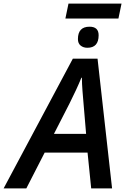

<svg xmlns="http://www.w3.org/2000/svg" viewBox="-78 -1037 691 1057"><path d="M-58 0H67L168 -197H404L424 0H539L459 -714H323ZM219 -300 305 -468Q324 -506 340.5 -541.5Q357 -577 370 -609H373Q373 -576 376 -538Q379 -500 382 -466L396 -300ZM282 -935H574L591 -1017H299ZM403 -774Q465 -774 465 -843Q465 -890 415 -890Q351 -890 351 -822Q351 -798 366 -786Q381 -774 403 -774Z"/></svg>

Font: Noto Sans UI Medium
Style: Italic
Weight: 500
Italic angle: -12°
Designer: Monotype Design Team
Foundry: Monotype Imaging Inc.
Version: Version 1.901